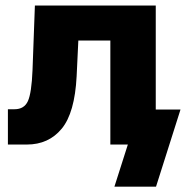

<svg xmlns="http://www.w3.org/2000/svg" viewBox="-20 -536 689 712"><path d="M9.3 0V-130.9H33.7Q69.8 -130.9 83.5 -161.1Q97.2 -191.4 100.6 -275.9L109.4 -515.6H557.6V0H389.2V-385.7H270.5L264.2 -253.4Q257.3 -117.2 208.7 -58.6Q160.2 0 79.6 0ZM404.3 156.2 454.1 0H411.1V-129.9H649.4L558.6 156.2Z"/></svg>

Font: Inter Display ExtraBold
Style: Regular
Weight: 800
Designer: Rasmus Andersson
Foundry: rsms
Version: Version 4.000;git-a52131595